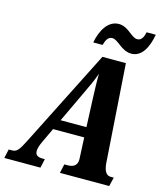

<svg xmlns="http://www.w3.org/2000/svg" viewBox="-169 -1019 936 1114"><g transform="rotate(15 299.5 -461.5)"><path d="M518 -775C584 -775 615 -845 628 -918H573C567 -891 557 -865 530 -865C494 -865 464 -923 406 -923C341 -923 303 -856 289 -781H345C353 -808 363 -834 390 -834C425 -834 459 -775 518 -775ZM193 -54H179C150 -54 135 -64 135 -88C135 -102 140 -120 152 -146L194 -235H381L386 -127C386 -120 387 -112 387 -105C387 -68 365 -54 329 -54H310L298 0H594L607 -54H589C554 -54 544 -92 542 -141L503 -714H362L68 -132C36 -68 24 -54 -5 -54H-24L-36 0H181ZM307 -474C337 -537 351 -566 368 -614C367 -566 369 -524 371 -465L378 -296H223Z"/></g></svg>

Font: Noto Serif Condensed Extra
Style: Italic
Weight: 800
Width: 3
Italic angle: -12°
Designer: Monotype Design Team
Foundry: Monotype Imaging Inc.
Version: Version 1.901